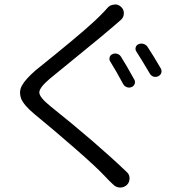

<svg xmlns="http://www.w3.org/2000/svg" viewBox="-20 -798 810 856"><path d="M471.7 -523.4Q465.8 -532.2 468.8 -542.5Q471.7 -552.7 481.4 -556.6Q491.2 -561.5 502.4 -558.1Q513.7 -554.7 519.5 -544.9Q542 -509.8 578.1 -444.3Q584 -435.5 580.6 -424.8Q577.1 -414.1 567.4 -410.2Q556.6 -405.3 545.9 -409.2Q535.2 -413.1 529.3 -422.9Q498 -481.4 471.7 -523.4ZM587.9 -568.4Q582 -577.1 585 -586.9Q587.9 -596.7 596.7 -600.6Q607.4 -605.5 618.7 -602.5Q629.9 -599.6 636.7 -590.8Q663.1 -550.8 697.3 -492.2Q700.2 -486.3 700.2 -480.5Q700.2 -476.6 699.2 -472.7Q695.3 -462.9 685.5 -458Q674.8 -453.1 664.1 -456.5Q653.3 -460 647.5 -470.7Q612.3 -530.3 587.9 -568.4ZM459 -762.7Q470.7 -776.4 488.3 -777.3Q491.2 -778.3 493.2 -778.3Q507.8 -778.3 519.5 -767.6Q532.2 -756.8 532.2 -739.3Q532.2 -720.7 518.6 -709Q506.8 -699.2 489.3 -683.6Q449.2 -648.4 335 -555.7Q220.7 -462.9 201.2 -446.3Q155.3 -407.2 155.3 -385.7Q155.3 -364.3 205.1 -324.2Q409.2 -161.1 545.9 -30.3Q557.6 -19.5 557.6 -2.9Q557.6 15.6 544.9 27.3Q532.2 38.1 516.6 38.1Q515.6 38.1 513.7 38.1Q496.1 37.1 484.4 24.4Q480.5 21.5 467.3 8.3Q454.1 -4.9 448.2 -11.7Q411.1 -51.8 314.9 -135.7Q218.8 -219.7 132.8 -290Q86.9 -328.1 74.2 -358.4Q69.3 -372.1 69.3 -384.8Q69.3 -401.4 78.1 -417Q93.8 -445.3 138.7 -484.4Q152.3 -495.1 225.6 -554.7Q298.8 -614.3 351.1 -659.2Q403.3 -704.1 433.6 -735.4Q447.3 -749 459 -762.7Z"/></svg>

Font: Gen Jyuu Gothic P Normal
Style: Regular
Weight: 300
Designer: [Source Han Sans]
Ryoko NISHIZUKA  (kana & ideographs); Paul D. Hunt (Latin, Greek & Cyrillic); Wenlong ZHANG  (bopomofo
Version: Version 1.002.20150607